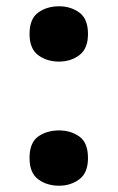

<svg xmlns="http://www.w3.org/2000/svg" viewBox="-20 -578 375 611"><path d="M168 -382Q129 -382 101.5 -402.5Q74 -423 74 -470Q74 -518 101.5 -538Q129 -558 168 -558Q205 -558 232.5 -538Q260 -518 260 -470Q260 -423 232.5 -402.5Q205 -382 168 -382ZM168 13Q129 13 101.5 -7.5Q74 -28 74 -75Q74 -124 101.5 -143.5Q129 -163 168 -163Q205 -163 232.5 -143.5Q260 -124 260 -75Q260 -28 232.5 -7.5Q205 13 168 13Z"/></svg>

Font: Noto Sans Bengali ExtraBold
Style: Regular
Weight: 800
Designer: Jelle Bosma - Monotype Design Team
Foundry: Monotype Imaging Inc.
Version: Version 2.003; ttfautohint (v1.8.4.7-5d5b)